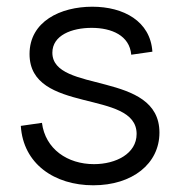

<svg xmlns="http://www.w3.org/2000/svg" viewBox="-20 -536 543 572"><path d="M258 16C374 16 455 -48 455 -141C455 -326 136 -257 136 -379C136 -431 194 -453 253 -453C313 -453 366 -430 371 -373L434 -382C428 -473 348 -516 255 -516C160 -516 68 -472 68 -375C68 -195 387 -271 387 -137C387 -78 325 -47 260 -47C181 -47 115 -92 105 -170L42 -161C49 -48 142 16 258 16Z"/></svg>

Font: Uncut Sans Book
Style: Regular
Weight: 350
Designer: Kasper Nordkvist
Foundry: UNCUT.wtf
Version: Version 1.304;Glyphs 3.2 (3246)